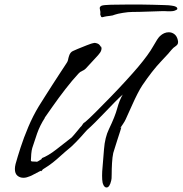

<svg xmlns="http://www.w3.org/2000/svg" viewBox="-20 -747 809 851"><path d="M452 84Q443 84 437 70L438 71Q434 65 433 48.5Q432 32 433 13Q437 -33 441 -85.5Q445 -138 463 -175Q490 -231 499.5 -266.5Q509 -302 524 -328Q509 -315 488 -293.5Q467 -272 444.5 -248.5Q422 -225 401.5 -204.5Q381 -184 366 -171Q364 -169 356 -160Q348 -151 340 -142Q332 -133 329 -130Q325 -126 312.5 -113Q300 -100 295 -96Q267 -73 249 -56.5Q231 -40 214 -26.5Q197 -13 171 3Q169 4 167 7.5Q165 11 161 13L162 12Q163 11 163 10Q163 9 155.5 12.5Q148 16 146 18H145Q136 22 128.5 26.5Q121 31 113 34Q106 37 98.5 39Q91 41 84 41Q68 41 57 31.5Q46 22 46 2Q46 -8 49 -20Q57 -49 71 -92.5Q85 -136 105.5 -184.5Q126 -233 152 -276Q163 -294 180 -320.5Q197 -347 214.5 -374.5Q232 -402 247 -424.5Q262 -447 269 -458Q280 -473 281.5 -481.5Q283 -490 286 -499Q291 -515 302.5 -520.5Q314 -526 324 -530Q345 -538 365 -546.5Q385 -555 400 -557Q415 -555 421 -548Q427 -541 428 -537.5Q429 -534 429 -542V-543Q430 -539 430 -533Q430 -523 423.5 -513.5Q417 -504 402 -488.5Q387 -473 360 -443Q353 -436 344 -432.5Q335 -429 328 -421Q300 -391 269.5 -351.5Q239 -312 214.5 -277Q190 -242 178 -225H179Q157 -191 144.5 -155.5Q132 -120 123 -91Q120 -81 118.5 -64.5Q117 -48 117 -38Q117 -28 117 -35Q117 -31 128 -31Q139 -31 143 -30Q143 -29 150 -33Q157 -37 163 -41Q169 -45 164 -45H163Q193 -56 229.5 -84.5Q266 -113 298 -138Q302 -142 309.5 -151Q317 -160 325 -169.5Q333 -179 336 -183Q342 -188 345.5 -194.5Q349 -201 355 -205V-204Q373 -219 403.5 -249.5Q434 -280 469.5 -316.5Q505 -353 537.5 -388.5Q570 -424 592 -450Q639 -506 659 -542Q679 -578 689 -587Q707 -604 728 -604Q742 -604 753 -595.5Q764 -587 768 -570Q773 -552 760 -543.5Q747 -535 740 -526Q732 -515 693.5 -474.5Q655 -434 611 -369Q601 -354 589.5 -331.5Q578 -309 567.5 -285.5Q557 -262 548.5 -243.5Q540 -225 537 -218Q533 -209 525.5 -198Q518 -187 514.5 -181.5Q511 -176 517 -182L518 -183Q518 -181 512.5 -165Q507 -149 500.5 -128Q494 -107 488.5 -90Q483 -73 482 -69Q478 -51 476.5 -24Q475 3 475 25.5Q475 48 473 53Q466 84 452 84ZM429 -672Q428 -673 427.5 -674.5Q427 -676 425 -681Q424 -683 424.5 -685.5Q425 -688 425 -690Q425 -697 423.5 -702Q422 -707 422 -711Q422 -718 431 -722Q440 -725 471.5 -726Q503 -727 553 -727Q571 -727 598.5 -727Q626 -727 655 -726Q684 -725 707.5 -724.5Q731 -724 741 -722Q766 -719 766 -708Q766 -704 755 -700Q744 -696 723 -697Q714 -698 693.5 -697.5Q673 -697 648 -696Q623 -695 600.5 -694.5Q578 -694 566 -694Q549 -694 524.5 -690Q500 -686 489 -682Q481 -678 466 -676.5Q451 -675 443 -673Q440 -672 435.5 -671Q431 -670 429 -672Z"/></svg>

Font: Vujahday Script
Style: Regular
Weight: 400
Designer: Robert E. Leuschke
Foundry: Robert E. Leuschke
Version: Version 1.010; ttfautohint (v1.8.3)